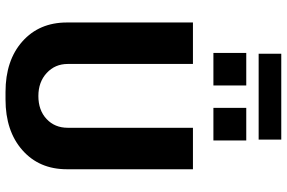

<svg xmlns="http://www.w3.org/2000/svg" viewBox="-196 -858 1064 713"><g transform="rotate(90 336.5 -502.0)"><path d="M180 -1014H499V-930H180ZM298 -884V-762H177V-884ZM502 -884V-762H381V-884ZM64 -686H218V-221Q218 -174 251.5 -143Q285 -112 337 -112Q390 -112 422.5 -142.5Q455 -173 455 -221V-686H609V-218Q609 -115 538 -52.5Q467 10 350 10H322Q205 10 134.5 -52.5Q64 -115 64 -218Z"/></g></svg>

Font: Chivo
Style: Bold
Weight: 700
Designer: Hector Gatti
Foundry: Omnibus-Type
Version: Version 1.007;PS 001.007;hotconv 1.0.88;makeotf.lib2.5.64775